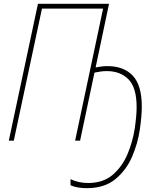

<svg xmlns="http://www.w3.org/2000/svg" viewBox="-20 -734 827 1002"><path d="M433 248Q525 248 582 201Q639 154 669 84.5Q699 15 709.5 -56.5Q720 -128 720 -178Q720 -289 673 -339Q626 -389 540 -389Q524 -389 509 -387Q494 -385 479 -382L549 -714H178L26 0H52L199 -689H518L372 0H398L473 -355Q487 -358 503.5 -360.5Q520 -363 537 -363Q608 -363 650.5 -320Q693 -277 693 -175Q693 -129 683 -62.5Q673 4 646 69Q619 134 569 177.5Q519 221 440 221Q390 221 348 201V233Q382 248 433 248Z"/></svg>

Font: Noto Sans UI SemiCondensed Thin
Style: Italic
Weight: 250
Width: 4
Italic angle: -12°
Designer: Monotype Design Team
Foundry: Monotype Imaging Inc.
Version: Version 1.901